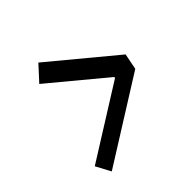

<svg xmlns="http://www.w3.org/2000/svg" viewBox="-161 -801 942 942"><g transform="rotate(-45 310.0 -330.0)"><path d="M103 -13.5 540.5 -288 557 -371.5 226 -646 155 -568.5 439.5 -332.5 438.5 -326.5 62 -90.5Z"/></g></svg>

Font: Monaspace Neon Medium
Style: Italic
Weight: 500
Italic angle: -11°
Designer: Riley Cran & the Lettermatic Team
Foundry: Lettermatic
Version: Version 1.200 (Monaspace Neon)